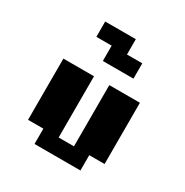

<svg xmlns="http://www.w3.org/2000/svg" viewBox="-219 -1179 1312 1358"><g transform="rotate(30 437.5 -500.0)"><path d="M250 0V-125H125V-625H375V-125H500V-625H750V-125H625V0ZM375 -750V-875H250V-1000H500V-875H625V-750Z"/></g></svg>

Font: Silkscreen
Style: Bold
Weight: 700
Designer: Jason Kottke
Foundry: Jason Kottke
Version: Version 1.001; ttfautohint (v1.8.4.7-5d5b)